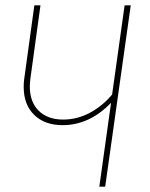

<svg xmlns="http://www.w3.org/2000/svg" viewBox="-20 -701 562 721"><path d="M471 -681 375 0H353L397 -315Q316 -231 215 -231Q148 -231 108.5 -269.5Q69 -308 69 -374Q69 -394 71 -405L109 -681H132L94 -405Q92 -385 92 -376Q92 -318 125.5 -285Q159 -252 217 -252Q270 -252 317.5 -277.5Q365 -303 401 -346L448 -681Z"/></svg>

Font: Fira Sans Condensed Thin
Style: Italic
Weight: 250
Width: 3
Italic angle: -8°
Designer: Carrois Corporate & Edenspiekermann AG
Foundry: Carrois Corporate GbR & Edenspiekermann AG
Version: Version 4.203